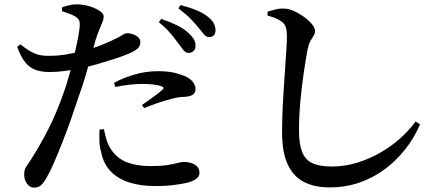

<svg xmlns="http://www.w3.org/2000/svg" viewBox="-20 -808 2040 874"><path d="M837 -567Q825 -568 815 -580Q805 -592 792 -610Q778 -630 757 -655Q736 -680 703 -707L714 -722Q755 -708 786.5 -692.5Q818 -677 839 -657Q856 -641 863.5 -627Q871 -613 870 -599Q870 -585 861 -576Q852 -567 837 -567ZM134 46Q116 46 103 28Q90 10 90 -14Q90 -31 95.5 -42Q101 -53 110.5 -66Q120 -79 131 -98Q163 -148 200 -220Q237 -292 272 -392Q284 -426 295.5 -468Q307 -510 317 -552Q327 -594 334 -630Q341 -666 343 -689Q344 -707 340 -715.5Q336 -724 323 -733Q310 -740 294.5 -746Q279 -752 262 -757L263 -775Q282 -781 299.5 -785Q317 -789 338 -788Q363 -787 389 -779Q415 -771 433.5 -758.5Q452 -746 452 -733Q452 -722 447 -709Q442 -696 434 -677.5Q426 -659 416 -629Q409 -604 397 -560.5Q385 -517 370 -465.5Q355 -414 337 -365Q322 -319 303.5 -266.5Q285 -214 265 -163Q245 -112 226.5 -69Q208 -26 192 1Q180 22 168 34Q156 46 134 46ZM688 39Q619 39 567 22Q515 5 483 -29Q451 -63 441 -113Q433 -140 432.5 -167.5Q432 -195 433 -218L453 -220Q457 -200 464 -174.5Q471 -149 486 -127Q514 -86 558.5 -69Q603 -52 665 -52Q712 -52 741 -56.5Q770 -61 788 -66Q806 -71 817 -71Q834 -71 850.5 -66Q867 -61 877.5 -50Q888 -39 888 -21Q888 -4 871 7.5Q854 19 827 25Q804 30 769.5 34.5Q735 39 688 39ZM206 -480Q172 -480 144.5 -489Q117 -498 96 -523Q75 -548 58 -595L73 -606Q108 -578 134.5 -566Q161 -554 195 -554Q239 -553 282.5 -560.5Q326 -568 357 -576Q411 -590 450.5 -606.5Q490 -623 519 -638Q532 -646 542 -651.5Q552 -657 559 -657Q570 -657 584 -652.5Q598 -648 608.5 -639Q619 -630 619 -615Q619 -597 603 -584Q587 -571 544 -555Q529 -549 496.5 -538.5Q464 -528 424.5 -516.5Q385 -505 347 -497Q318 -491 278 -485.5Q238 -480 206 -480ZM626 -330Q642 -341 662 -355Q682 -369 698.5 -382Q715 -395 721 -401Q730 -410 716 -415Q700 -421 676 -423.5Q652 -426 629 -426Q602 -426 570 -422.5Q538 -419 505 -412L499 -431Q537 -452 590 -468Q643 -484 699 -484Q748 -484 781 -475Q814 -466 831 -457Q851 -446 860.5 -431.5Q870 -417 870 -403Q870 -385 857 -376.5Q844 -368 817 -367Q803 -367 788.5 -364.5Q774 -362 754 -356Q726 -349 694.5 -338Q663 -327 636 -316ZM932 -639Q919 -639 908.5 -651.5Q898 -664 883 -683Q868 -701 848.5 -721.5Q829 -742 792 -770L802 -785Q844 -774 875 -761Q906 -748 926 -732Q945 -717 953 -702Q961 -687 961 -670Q961 -655 953 -647Q945 -639 932 -639Z M1480 45Q1411 45 1363 20Q1315 -5 1289.5 -60Q1264 -115 1264 -205Q1264 -249 1266 -299.5Q1268 -350 1271.5 -401Q1275 -452 1278 -498.5Q1281 -545 1283.5 -581Q1286 -617 1286 -637Q1286 -669 1281 -684Q1276 -699 1263 -709Q1251 -718 1236 -724.5Q1221 -731 1198 -737V-755Q1218 -761 1236 -765.5Q1254 -770 1271 -769Q1293 -769 1317.5 -758Q1342 -747 1364 -731Q1386 -715 1400 -698Q1414 -681 1414 -667Q1414 -655 1407 -644.5Q1400 -634 1392.5 -620.5Q1385 -607 1380 -582Q1371 -534 1362 -472Q1353 -410 1347 -343.5Q1341 -277 1341 -214Q1341 -155 1354.5 -118.5Q1368 -82 1400.5 -66Q1433 -50 1490 -50Q1549 -50 1604.5 -67Q1660 -84 1710 -112.5Q1760 -141 1801.5 -178Q1843 -215 1872 -255L1892 -242Q1866 -181 1825.5 -129.5Q1785 -78 1732.5 -38.5Q1680 1 1616.5 23Q1553 45 1480 45Z"/></svg>

Font: Noto Serif SC ExtraLight SemiBold
Style: Regular
Weight: 600
Version: Version 2.002-H1;hotconv 1.1.0;makeotfexe 2.6.0